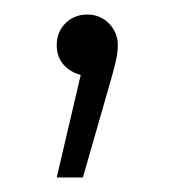

<svg xmlns="http://www.w3.org/2000/svg" viewBox="-20 -101 240 264"><path d="M142 -39Q142 -29 139.5 -18Q137 -7 133 7L94 143H58L91 2Q76 -2 67 -12.5Q58 -23 58 -39Q58 -57 70 -69Q82 -81 100 -81Q118 -81 130 -68.5Q142 -56 142 -39Z"/></svg>

Font: Idrija Light
Style: Regular
Weight: 300
Designer: Julieta Ulanovsky
Foundry: Julieta Ulanovsky
Version: Version 7.200